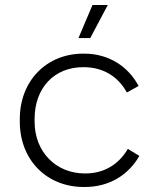

<svg xmlns="http://www.w3.org/2000/svg" viewBox="-20 -740 618 766"><path d="M340 -588 410 -720H349L293 -588ZM314 6H319C417 6 493 -43 536 -118L490 -146C457 -89 400 -48 321 -48H319C203 -48 118 -134 118 -255V-265C118 -389 196 -472 312 -472H314C392 -472 452 -434 486 -371L533 -397C492 -474 415 -526 316 -526H312C166 -526 59 -418 59 -265V-255C59 -102 166 6 314 6Z"/></svg>

Font: Fixel Display Light
Style: Regular
Weight: 300
Designer: AlfaBravo + MacPaw
Foundry: Kyrylo Tkachov, Marchela Mozhyna, Serhii Makarenko, Maria Weinstein, Zakhar Kryvoshyya
Version: Version 1.211